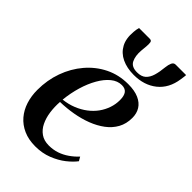

<svg xmlns="http://www.w3.org/2000/svg" viewBox="-226 -828 922 922"><g transform="rotate(45 235.0 -367.0)"><path d="M398.5 -87.5Q382.5 -66 353.8 -43.2Q325 -20.5 285.8 -5Q246.5 10.5 199.5 10.5Q154 10.5 119.2 -5Q84.5 -20.5 61.2 -47.8Q38 -75 26.5 -111Q15 -147 15 -188.5Q15 -255 36.2 -314.2Q57.5 -373.5 96.5 -419.2Q135.5 -465 188.2 -491Q241 -517 304 -517Q348 -517 376.5 -504.2Q405 -491.5 419 -469Q433 -446.5 433 -416Q433 -376 416 -345.2Q399 -314.5 369.2 -292.2Q339.5 -270 301.2 -255.2Q263 -240.5 219.8 -233Q176.5 -225.5 133 -224.5Q130.5 -189 135.2 -155.5Q140 -122 152.8 -95.8Q165.5 -69.5 187.8 -54Q210 -38.5 242.5 -38.5Q272 -38.5 297.8 -47.2Q323.5 -56 346 -71.8Q368.5 -87.5 387 -107.5ZM286 -492Q257 -492 231.5 -471.2Q206 -450.5 185.8 -415Q165.5 -379.5 152.2 -334.8Q139 -290 134 -241.5Q170 -245.5 200.2 -257.8Q230.5 -270 254.8 -288.5Q279 -307 295.8 -330.2Q312.5 -353.5 321.5 -380Q330.5 -406.5 330.5 -434.5Q330.5 -463.5 319.8 -477.8Q309 -492 286 -492ZM223.5 -744Q235.5 -744 237.2 -733.5Q239 -723 237.5 -706.5Q237 -700 236 -690.5Q235 -681 234.5 -674.5Q231.5 -636.5 243.8 -611.5Q256 -586.5 294 -586.5Q323 -586.5 338.8 -600.8Q354.5 -615 362 -640.5Q369.5 -666 372.5 -699Q374.5 -718 380.2 -731Q386 -744 399 -744H470Q469.5 -739 469 -732.5Q468.5 -726 466 -711.5Q456 -642 409 -604.2Q362 -566.5 291.5 -566.5Q245 -566.5 210.2 -583Q175.5 -599.5 158 -631.8Q140.5 -664 145 -712.5Q145.5 -720.5 146.8 -728.5Q148 -736.5 150.5 -744Z"/></g></svg>

Font: Merriweather 144pt Medium
Style: Italic
Weight: 500
Italic angle: -7.8°
Version: Version 2.101